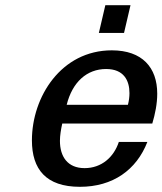

<svg xmlns="http://www.w3.org/2000/svg" viewBox="-20 -707 626 740"><path d="M458 -580 483 -687H386L361 -580ZM103 -166C103 -55 157 13 288 13C415 13 506 -52 548 -160H438C419 -102 372 -59 306 -59C240 -59 211 -104 211 -164C211 -185 215 -209 220 -231H567C578 -268 586 -307 586 -346C586 -447 528 -513 411 -513C216 -513 103 -334 103 -166ZM237 -303C259 -391 315 -441 389 -441C457 -441 479 -397 479 -348C479 -334 477 -318 473 -303Z"/></svg>

Font: Perun Medium Italic
Style: Regular
Weight: 500
Italic angle: -12°
Foundry: Copyright (c) Stefan Peev, Context Ltd, 2016
Version: Version 1.026